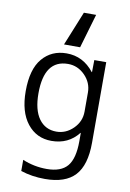

<svg xmlns="http://www.w3.org/2000/svg" viewBox="-107 -851 777 1146"><g transform="rotate(10 281.0 -278.0)"><path d="M488.3 -519.5V-30.3Q488.3 104.5 430.2 167.5Q372.1 230.5 248 230.5Q168.9 230.5 101.6 208V140.6Q171.9 169.9 248 169.9Q335 169.9 373.5 124Q412.1 78.1 412.1 -27.3V-77.1H410.2Q349.6 0 247.1 0Q156.2 0 100.6 -70.3Q44.9 -140.6 44.9 -266.6Q44.9 -399.4 100.6 -464.8Q156.2 -530.3 247.1 -530.3Q347.7 -530.3 413.1 -446.3H415L416 -519.5ZM379.9 -787.1 319.3 -580.1H221.7L305.7 -787.1ZM122.1 -266.6Q122.1 -166 160.6 -112.8Q199.2 -59.6 266.6 -59.6Q324.2 -59.6 368.2 -103Q412.1 -146.5 412.1 -206.1V-322.3Q412.1 -381.8 368.7 -425.8Q325.2 -469.7 266.6 -469.7Q122.1 -469.7 122.1 -266.6Z"/></g></svg>

Font: Gen Shin Gothic Normal
Style: Regular
Weight: 300
Designer: [Source Han Sans]
Ryoko NISHIZUKA  (kana & ideographs); Paul D. Hunt (Latin, Greek & Cyrillic); Wenlong ZHANG  (bopomofo
Version: Version 1.002.20150607